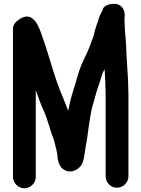

<svg xmlns="http://www.w3.org/2000/svg" viewBox="-20 -815 762 1036"><path d="M173 139V-327C173 -326.3 173.3 -325.7 174 -325C188.2 -284.6 204.4 -241 220 -208C239.6 -163.1 251.1 -107.1 270 -63C274.7 -48.9 277.6 -29.1 282 -16L285 -4C287.5 10.9 291 22.7 291 39C294.7 64.7 304.4 87.4 324 100C368.3 128.5 420.9 91.6 429 53C437.9 17.5 440.8 -22.9 449 -61C455.7 -111.4 464.6 -176.1 475 -228L485 -263C494 -293.7 503.6 -333.5 515 -362C522.1 -384.9 531.7 -420.2 543 -440C543.7 -440.7 544 -441.3 544 -442L546 -416C547.2 -390.1 549 -365.4 549 -339C549.7 -326.3 550 -314.3 550 -303V137C550 170 578 198 611 198C644 198 673 170 673 137V-303C673 -315 672.7 -327.7 672 -341C672 -382 668.2 -423 666 -462L664 -498C663.3 -509.3 662.7 -520.3 662 -531C662 -588.9 652 -646.2 652 -701V-716C652 -719.3 652.3 -722.3 653 -725V-733C653 -761.2 638.9 -783.6 616 -791.5C588.4 -801 534 -787.4 534 -760.5C534 -759.5 533.7 -758.7 533 -758C521.9 -739.4 515.1 -724.8 509 -702C501.9 -683.2 497.1 -667.5 491 -647C488 -637.1 486.8 -624.5 483 -615L475 -595C463.4 -560.2 448.8 -526.5 433 -495C414.8 -458.6 400.2 -413.4 389 -371C373.1 -320.2 358.1 -274.8 348 -217C329.2 -268.6 309.3 -310.9 289 -367C260.4 -448.1 237.7 -536.8 210 -613C191.6 -668.1 160.8 -760.4 86.5 -712.5C62.2 -696.8 50 -679.7 50 -661V139C50 172.3 78 201 111.5 201C145 201 173 172.3 173 139Z"/></svg>

Font: Smoothie
Style: Regular
Weight: 400
Foundry: Cannot Into Space Fonts
Version: Version 0.8